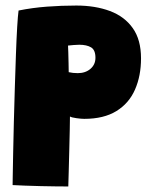

<svg xmlns="http://www.w3.org/2000/svg" viewBox="-20 -666 545 693"><path d="M25.5 2Q25.5 -1 26 -32.5Q26.5 -64 27.5 -114.2Q28.5 -164.5 30 -225.2Q31.5 -286 33.5 -349.2Q35.5 -412.5 37.5 -469.2Q39.5 -526 42 -568Q44.5 -610 47 -628Q96.5 -638 149.2 -642Q202 -646 255.5 -646Q324 -646 376.8 -626.2Q429.5 -606.5 459.2 -564.5Q489 -522.5 489 -455.5Q489 -392 467.2 -342.5Q445.5 -293 400 -265Q354.5 -237 284 -237Q273 -237 255.5 -239.5Q238 -242 232.5 -245.5Q232.5 -232.5 231.8 -198.2Q231 -164 230 -122.8Q229 -81.5 228 -45.5Q227 -9.5 226.5 7Q212.5 7 185.8 6.8Q159 6.5 128.2 5.8Q97.5 5 69.8 4Q42 3 25.5 2ZM228 -405.5Q243 -402 260.5 -402Q288.5 -402 306.5 -417.5Q324.5 -433 324.5 -457.5Q324.5 -485.5 308.8 -495Q293 -504.5 266 -504.5Q256 -504.5 245.8 -503.5Q235.5 -502.5 225.5 -501.5Q226 -497.5 226.5 -477.8Q227 -458 227.5 -436.5Q228 -415 228 -405.5Z"/></svg>

Font: Grandstander Black
Style: Regular
Weight: 900
Designer: Tyler Finck
Foundry: Etcetera Type Co
Version: Version 1.200; ttfautohint (v1.8.3)